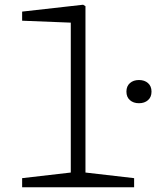

<svg xmlns="http://www.w3.org/2000/svg" viewBox="-20 -791 660 811"><path d="M514 -404Q514 -427 528.8 -440Q543.5 -453 567 -453Q590.5 -453 605.2 -440Q620 -427 620 -404Q620 -381 605.2 -368Q590.5 -355 567 -355Q543.5 -355 528.8 -368Q514 -381 514 -404ZM73.5 -38.5 294.5 -64 279 -32V-721.5L301 -694.5L73.5 -703.5V-742L331 -771L341 -765V-32L325.5 -64L546.5 -38.5V0H73.5Z"/></svg>

Font: Monaspace Xenon Var
Style: Regular
Weight: 400
Designer: Riley Cran and the Lettermatic Team
Version: Version 1.000 (Monaspace Xenon Var)